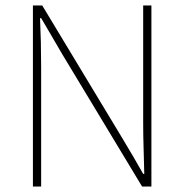

<svg xmlns="http://www.w3.org/2000/svg" viewBox="-20 -680 672 700"><path d="M100 0V-660H134L426 -176Q446 -143 465 -110.5Q484 -78 502 -46H506Q505 -94 503.5 -140Q502 -186 502 -232V-660H532V0H498L206 -484Q187 -517 167.5 -550Q148 -583 130 -614H126Q128 -568 129 -524.5Q130 -481 130 -434V0Z"/></svg>

Font: Source Sans 3 VF
Style: Regular
Weight: 200
Designer: Paul D. Hunt
Foundry: Adobe
Version: Version 3.046;hotconv 1.0.118;makeotfexe 2.5.65603